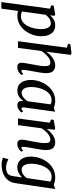

<svg xmlns="http://www.w3.org/2000/svg" viewBox="889 -1746 1111 2930"><g transform="rotate(90 1445.0 -281.5)"><path d="M12 254 113 -488 60 -510 67.5 -545 201.5 -568 222 -557.5 213.5 -489.5Q237 -519 275.8 -543.5Q314.5 -568 365.5 -568Q450.5 -568 492 -509.5Q533.5 -451 533.5 -356Q533.5 -292 512 -227.5Q490.5 -163 449.8 -109.2Q409 -55.5 350.2 -22.8Q291.5 10 217 10Q200.5 10 182.2 7Q164 4 147.5 0.5L112.5 254ZM156 -63Q171 -53 189.8 -49Q208.5 -45 229.5 -45Q279 -45 316 -73.2Q353 -101.5 377 -147.2Q401 -193 413 -247.2Q425 -301.5 425 -353Q425 -421.5 401.2 -461.5Q377.5 -501.5 334.5 -501.5Q306 -501.5 281.5 -488.8Q257 -476 237.8 -457.5Q218.5 -439 206 -421Z M769.5 -433Q795 -469.5 828.2 -500.2Q861.5 -531 900 -549.5Q938.5 -568 979.5 -568Q1033 -568 1065 -536Q1097 -504 1097 -422Q1097 -401.5 1092.8 -370.5Q1088.5 -339.5 1082.8 -306.8Q1077 -274 1072 -247Q1065.5 -209.5 1057.2 -164.2Q1049 -119 1047 -85.5Q1046 -52.5 1062.5 -52.5Q1073.5 -52.5 1084.2 -59Q1095 -65.5 1112.5 -80.5L1125 -53.5Q1121 -47.5 1105.5 -32Q1090 -16.5 1064.8 -3.2Q1039.5 10 1006.5 10Q968 10 952.5 -7.2Q937 -24.5 938 -56Q939 -86 947.8 -132.8Q956.5 -179.5 963.5 -220.5Q971.5 -262.5 980.5 -315.8Q989.5 -369 989.5 -413.5Q989.5 -460.5 975.2 -477.2Q961 -494 932.5 -494Q905 -494 873.2 -475Q841.5 -456 811.5 -424.8Q781.5 -393.5 759 -356.5L711 0H609.5L708.5 -745.5L648 -763.5L654.5 -798.5L795 -817L818 -804.5Z M1620 -93.5Q1617 -70 1623.8 -61.5Q1630.5 -53 1639 -53Q1654 -53 1683 -79.5L1697 -53.5Q1693 -46.5 1677.8 -31.2Q1662.5 -16 1638.8 -3Q1615 10 1585 10Q1556.5 10 1538.8 -5Q1521 -20 1521.5 -53.5L1525.5 -83.5Q1507.5 -61 1484.8 -39.5Q1462 -18 1432.2 -4Q1402.5 10 1364 10Q1308.5 10 1272.2 -17.5Q1236 -45 1218.2 -92.2Q1200.5 -139.5 1200.5 -198Q1200.5 -260 1221.8 -325Q1243 -390 1284.2 -445.2Q1325.5 -500.5 1386.2 -534.2Q1447 -568 1525.5 -568Q1548.5 -568 1576.8 -561.8Q1605 -555.5 1626 -547.5L1685 -567.5ZM1573 -497Q1546.5 -513 1511 -513Q1460.5 -513 1422.8 -485.2Q1385 -457.5 1359.5 -411.8Q1334 -366 1321.2 -311.2Q1308.5 -256.5 1308.5 -203.5Q1308.5 -131.5 1332.2 -93.8Q1356 -56 1394 -56Q1424 -56 1448.8 -70.5Q1473.5 -85 1492.5 -105.2Q1511.5 -125.5 1525 -143.5Z M1948.5 -439Q1986.5 -492.5 2040.5 -530.2Q2094.5 -568 2153.5 -568Q2206.5 -568 2238.8 -536Q2271 -504 2271 -422.5Q2271 -401.5 2266.8 -370.8Q2262.5 -340 2256.5 -307Q2250.5 -274 2246 -247Q2239.5 -209.5 2231 -164.2Q2222.5 -119 2221.5 -85.5Q2220.5 -53 2235 -53Q2253.5 -53 2282 -77.5L2294.5 -51.5Q2290.5 -45 2275.2 -30.2Q2260 -15.5 2235.2 -2.8Q2210.5 10 2179 10Q2141.5 10 2126.2 -8Q2111 -26 2112 -56Q2113 -86 2122 -132.8Q2131 -179.5 2138.5 -220.5Q2146 -262.5 2155.2 -315.8Q2164.5 -369 2164 -413.5Q2164 -460.5 2150.8 -477.2Q2137.5 -494 2105.5 -494Q2079.5 -494 2049 -475.5Q2018.5 -457 1989.8 -426.5Q1961 -396 1939 -360L1890 0H1788.5L1853 -482.5L1803.5 -507.5L1810.5 -545L1939.5 -568L1960.5 -557.5Z M2775.5 38Q2767.5 98 2739.2 138.8Q2711 179.5 2671.2 204Q2631.5 228.5 2587.2 239.2Q2543 250 2502.5 250Q2469 250 2435.5 243.5Q2402 237 2387 231L2408.5 147.5Q2424 156 2460.8 169Q2497.5 182 2537 182Q2598 182 2629 158.2Q2660 134.5 2669.5 66.5L2688 -63.5Q2663.5 -36 2624.8 -13Q2586 10 2536 10Q2479 10 2442.2 -17.8Q2405.5 -45.5 2387.8 -92.8Q2370 -140 2370 -199Q2370 -261 2391 -325.8Q2412 -390.5 2452.8 -445.5Q2493.5 -500.5 2553.2 -534.2Q2613 -568 2691 -568Q2720.5 -568 2750.5 -561.2Q2780.5 -554.5 2801 -546.5L2865.5 -568ZM2751 -494Q2736.5 -504 2717.5 -508.8Q2698.5 -513.5 2679 -513.5Q2626.5 -513.5 2588.5 -483.8Q2550.5 -454 2526.2 -407Q2502 -360 2490.2 -306.5Q2478.5 -253 2478.5 -205Q2478.5 -135 2502 -95.5Q2525.5 -56 2567.5 -56Q2612.5 -56 2646.2 -80.8Q2680 -105.5 2698 -134Z"/></g></svg>

Font: Merriweather
Style: Italic
Weight: 400
Italic angle: -7.8°
Designer: Eben Sorkin
Foundry: Eben Sorkin
Version: Version 2.100